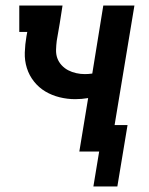

<svg xmlns="http://www.w3.org/2000/svg" viewBox="-20 -550 540 697"><path d="M319 127 340 0H268L300 -194Q288 -192 276.5 -191Q265 -190 253 -190Q224 -190 196 -197Q168 -204 144.5 -218Q121 -232 103.5 -254Q86 -276 77.5 -303Q69 -330 70 -359.5Q71 -389 76 -418L79 -434H50V-530H207Q202 -498 197 -466Q192 -434 186 -402Q184 -386 183.5 -369.5Q183 -353 188 -339Q193 -325 203.5 -313.5Q214 -302 227.5 -295Q241 -288 256.5 -284.5Q272 -281 288 -281Q294 -281 301 -281.5Q308 -282 315 -283L355 -530H468L396 -96H443L406 127Z"/></svg>

Font: Iosevka Slab
Style: Bold Italic
Weight: 700
Italic angle: -9°
Monospace: yes
Designer: Belleve Invis
Foundry: Belleve Invis
Version: Version 11.1.0; ttfautohint (v1.8.3)